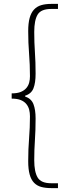

<svg xmlns="http://www.w3.org/2000/svg" viewBox="-20 -861 339 987"><path d="M244 106Q214 106 192 100Q170 94 155 78.5Q140 63 132.5 36Q125 9 125 -32Q125 -94 129.5 -149.5Q134 -205 134 -263Q134 -281 130 -297Q126 -313 115.5 -326Q105 -339 87 -346.5Q69 -354 40 -354V-381Q69 -381 87 -388.5Q105 -396 115.5 -408.5Q126 -421 130 -436.5Q134 -452 134 -469Q134 -529 129.5 -584.5Q125 -640 125 -701Q125 -742 132.5 -769Q140 -796 155 -812Q170 -828 192 -834.5Q214 -841 244 -841H278V-815H243Q191 -815 173.5 -786Q156 -757 156 -697Q156 -642 159.5 -592.5Q163 -543 163 -482Q163 -435 152 -407Q141 -379 109 -369V-365Q141 -354 152 -325.5Q163 -297 163 -252Q163 -191 159.5 -141Q156 -91 156 -37Q156 22 173.5 51.5Q191 81 243 81H278V106Z"/></svg>

Font: SpoqaHanSansJP-Thin
Style: Regular
Weight: 250
Designer: [Source Han Sans]
Ryoko NISHIZUKA  (kana & ideographs); Paul D. Hunt (Latin, Greek & Cyrillic); Wenlong ZHANG  (bopomofo
Foundry: Spoqa (http://bi.spoqa.com)
Version: Version 1.002.20150607